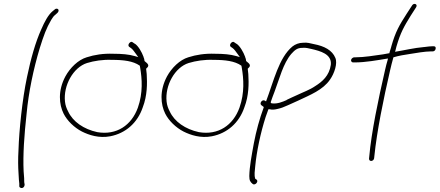

<svg xmlns="http://www.w3.org/2000/svg" viewBox="-20 -740 2233 975"><path d="M117 -348C93 -235 77 -77 74 20C71 70 72 109 74 138C75 167 77 184 78 192V206C78 209 79 211 83 213C94 219 105 210 105 197L103 185C103 176 103 158 100 130C96 47 103 -54 115 -162C125 -271 150 -390 182 -496C202 -560 215 -596 240 -639C247 -651 253 -659 261 -665L271 -674C273 -676 276 -679 277 -683C279 -691 275 -696 267 -696C263 -696 260 -694 258 -692L247 -683C225 -665 206 -629 190 -592C160 -526 136 -440 117 -348Z M312 -352C273 -279 280 -209 303 -163C321 -127 357 -92 396 -72C432 -54 483 -37 540 -48C617 -63 678 -115 705 -195C728 -254 728 -317 725 -364L722 -391L725 -394C746 -411 720 -423 714 -430C713 -438 712 -444 709 -450V-451C700 -476 682 -507 665 -518H664L654 -525C644 -535 625 -513 635 -503L645 -496C653 -491 664 -475 672 -464L682 -450L665 -455C635 -464 598 -467 556 -467C505 -469 460 -462 420 -449C377 -436 336 -396 312 -352ZM310 -224C301 -306 352 -398 422 -420C458 -431 503 -438 548 -436C608 -436 656 -430 689 -407L690 -406L692 -395C701 -341 707 -269 680 -193C648 -104 572 -52 474 -69C405 -84 350 -122 326 -174C318 -189 312 -205 310 -224ZM644 -496H645ZM730 -410Z M828 -352C789 -279 796 -209 819 -163C837 -127 873 -92 912 -72C948 -54 999 -37 1056 -48C1133 -63 1194 -115 1221 -195C1244 -254 1244 -317 1241 -364L1238 -391L1241 -394C1262 -411 1236 -423 1230 -430C1229 -438 1228 -444 1225 -450V-451C1216 -476 1198 -507 1181 -518H1180L1170 -525C1160 -535 1141 -513 1151 -503L1161 -496C1169 -491 1180 -475 1188 -464L1198 -450L1181 -455C1151 -464 1114 -467 1072 -467C1021 -469 976 -462 936 -449C893 -436 852 -396 828 -352ZM826 -224C817 -306 868 -398 938 -420C974 -431 1019 -438 1064 -436C1124 -436 1172 -430 1205 -407L1206 -406L1208 -395C1217 -341 1223 -269 1196 -193C1164 -104 1088 -52 990 -69C921 -84 866 -122 842 -174C834 -189 828 -205 826 -224ZM1160 -496H1161ZM1246 -410Z M1307 -206 1319 -197V-194C1298 -137 1281 -75 1269 -12C1258 49 1247 105 1246 154C1246 177 1251 184 1263 194C1275 204 1295 182 1283 172L1275 167L1276 166C1270 151 1274 125 1276 105C1283 30 1303 -65 1329 -146L1343 -185H1350C1361 -182 1375 -183 1390 -187C1405 -190 1424 -197 1443 -206C1460 -214 1477 -221 1494 -229C1555 -258 1620 -283 1656 -336C1678 -367 1695 -418 1683 -446C1667 -485 1627 -506 1574 -516C1556 -520 1541 -525 1520 -523C1498 -523 1479 -515 1465 -504C1396 -447 1370 -328 1331 -225L1325 -229C1311 -237 1296 -215 1307 -206ZM1355 -219V-222C1361 -239 1367 -257 1374 -274C1399 -340 1418 -418 1459 -466C1475 -483 1487 -497 1515 -497C1535 -499 1547 -494 1563 -491C1605 -481 1666 -466 1660 -411C1652 -355 1616 -325 1581 -303C1552 -283 1519 -272 1488 -257C1471 -249 1454 -242 1436 -233V-232C1413 -222 1389 -212 1362 -215C1359 -215 1356 -216 1355 -219ZM1359 -210H1360ZM1514 -497H1515ZM1580 -298Z M1763 -436C1761 -429 1767 -423 1773 -423H1781C1836 -423 1895 -434 1950 -443L1949 -437C1944 -420 1939 -402 1935 -383C1901 -235 1866 -69 1855 56L1854 66C1854 83 1878 80 1880 63L1881 53C1894 -74 1927 -236 1961 -383C1966 -404 1971 -426 1977 -446L1978 -449C2005 -457 2034 -462 2062 -466C2093 -471 2139 -479 2168 -479H2177C2185 -479 2190 -484 2192 -491C2194 -500 2191 -505 2183 -505H2174C2168 -505 2155 -504 2133 -501H2132C2084 -497 2030 -484 1986 -477L1988 -483C1990 -490 1991 -497 1993 -503C2014 -575 2031 -604 2066 -661L2093 -703C2103 -719 2082 -727 2073 -713L2045 -670C2008 -612 1989 -581 1967 -504V-503C1964 -494 1962 -485 1958 -474V-470C1948 -468 1935 -466 1925 -464C1882 -458 1829 -449 1786 -449H1779C1772 -449 1764 -442 1763 -436Z"/></svg>

Font: Stray Cat
Style: LtObl
Weight: 300
Version: Version 1.0